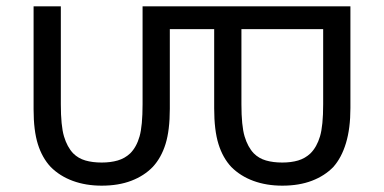

<svg xmlns="http://www.w3.org/2000/svg" viewBox="-20 -574 1212 606"><path d="M301 12Q251 12 210 -3Q169 -18 140 -47Q113 -76 99.5 -119Q86 -162 86 -229V-554H172V-245Q172 -177 182 -143.5Q192 -110 211 -90Q227 -74 249.5 -67.5Q272 -61 301 -61Q329 -61 351.5 -67.5Q374 -74 391 -90Q411 -110 420.5 -143.5Q430 -177 430 -245V-554H1086V-233Q1086 -169 1072 -122.5Q1058 -76 1032 -47Q1005 -19 964.5 -3.5Q924 12 871 12Q821 12 780 -3Q739 -18 710 -47Q683 -76 669.5 -119.5Q656 -163 656 -232V-482H516V-231Q516 -163 502.5 -119.5Q489 -76 462 -47Q435 -19 394.5 -3.5Q354 12 301 12ZM871 -61Q899 -61 921 -67.5Q943 -74 960 -90Q980 -110 990 -143.5Q1000 -177 1000 -245V-482H742V-245Q742 -177 752 -143.5Q762 -110 781 -90Q797 -74 819.5 -67.5Q842 -61 871 -61Z"/></svg>

Font: hextamil15
Style: Book
Weight: 400
Designer: Jelle Bosma - Monotype Design Team
Foundry: Monotype Imaging Inc.
Version: Version 2.003